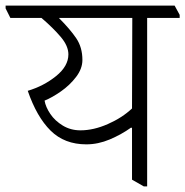

<svg xmlns="http://www.w3.org/2000/svg" viewBox="-49 -654 661 685"><path d="M592 -590H476V11H464L422 -13V-197L419 -199Q384 -174 342.5 -156.5Q301 -139 259 -139Q181 -139 131.5 -188Q82 -237 50 -330Q107 -347 151 -382.5Q195 -418 195 -460Q195 -490 168 -522Q141 -554 99 -590H-12L-29 -624V-634H574L592 -601ZM422 -267 423 -590H162V-589Q201 -550 223 -517.5Q245 -485 245 -440Q245 -409 222.5 -379.5Q200 -350 168.5 -328Q137 -306 110 -295Q114 -272 130.5 -247.5Q147 -223 175 -206Q203 -189 238 -189Q285 -189 336 -211.5Q387 -234 422 -267Z"/></svg>

Font: Martel UltraLight
Style: Regular
Weight: 250
Designer: Dan Reynolds
Foundry: Dan Reynolds
Version: Version 1.001; ttfautohint (v1.1) -l 5 -r 5 -G 72 -x 0 -D la